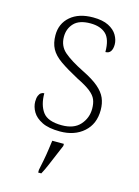

<svg xmlns="http://www.w3.org/2000/svg" viewBox="-116 -608 648 894"><g transform="rotate(15 207.5 -161.0)"><path d="M207 10Q152 10 120 -6Q88 -22 74 -46Q60 -70 60 -95Q60 -112 64.5 -123Q69 -134 76 -138.5Q83 -143 91 -143Q91 -87 115.5 -53.5Q140 -20 208 -20Q266 -20 295.5 -53Q325 -86 325 -131Q325 -156 317.5 -174.5Q310 -193 288 -210.5Q266 -228 223 -249Q167 -279 133.5 -302.5Q100 -326 85.5 -353Q71 -380 71 -418Q71 -474 111 -508.5Q151 -543 220 -543Q266 -543 294.5 -528.5Q323 -514 336 -491.5Q349 -469 349 -447Q349 -426 341 -414Q333 -402 316 -402Q316 -464 289.5 -488.5Q263 -513 215 -513Q161 -513 136 -486.5Q111 -460 111 -421Q111 -376 143 -348.5Q175 -321 237 -290Q288 -265 315.5 -241.5Q343 -218 354 -192.5Q365 -167 365 -135Q365 -68 321 -29Q277 10 207 10ZM159 208Q164 184 169 158.5Q174 133 177.5 108Q181 83 184 61H240V71Q231 92 219.5 119.5Q208 147 196.5 174Q185 201 174 221H159Z"/></g></svg>

Font: Noto Rashi Hebrew ExtraLight
Style: Regular
Weight: 250
Version: Version 1.006